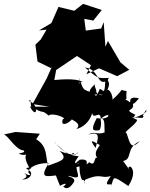

<svg xmlns="http://www.w3.org/2000/svg" viewBox="-58 -947 781 998"><path d="M332 -142C365 -177 350 -117 252 -163C298 -118 262 -112 193 -86C177 -125 193 -187 130 -223L149 -252L23 -261L-38 -248C-14 -242 22 -168 65 -165C83 -147 7 -154 60 -142C103 -143 46 -153 99 -68C115 -83 61 -74 85 -67C128 -45 89 -9 56 -15C49 -14 110 -22 58 -55C105 -20 102 -47 96 -43C72 -61 119 -101 195 -99C147 -19 178 -29 242 -36C213 -103 210 -86 254 19C265 11 304 -3 270 24C265 7 285 65 327 -2C337 -28 281 -30 301 -33C386 -5 326 -54 343 -97C367 -101 344 -65 368 -12C398 -12 372 30 385 -13C469 -50 466 -16 518 -32C464 44 538 -10 517 24C539 -25 517 -43 609 20C646 -38 634 -66 623 -79C586 -92 648 -21 582 -110C634 -121 592 -176 668 -213C618 -161 617 -212 599 -256C577 -256 651 -300 655 -324C632 -337 601 -340 682 -334C708 -362 662 -315 701 -375C720 -362 610 -316 646 -350C570 -388 655 -361 629 -418C627 -385 666 -439 664 -436C592 -453 636 -397 607 -423C561 -443 572 -485 583 -416C611 -453 594 -414 600 -474C551 -477 604 -500 527 -429C528 -470 491 -509 484 -453C536 -531 486 -519 509 -542C445 -540 455 -537 384 -596C452 -590 448 -508 489 -523C486 -448 478 -481 461 -485C441 -436 441 -450 433 -456C521 -458 439 -437 442 -478C433 -499 432 -521 430 -504C389 -467 418 -456 426 -465C360 -483 380 -484 350 -544C380 -501 323 -515 371 -521C330 -545 232 -531 204 -529H224L234 -583L342 -656L415 -608L391 -561L457 -592L551 -551L614 -584L568 -623L503 -734L490 -704L481 -832L468 -799L388 -788L380 -849L427 -840L471 -895L374 -927L328 -891L246 -911L209 -827L145 -789L184 -793L154 -742L126 -715L137 -627L207 -593L213 -603L185 -540L111 -406L200 -392L98 -393C135 -319 147 -406 92 -422C110 -442 95 -388 110 -390C175 -349 154 -382 195 -346C212 -365 297 -331 269 -328C252 -281 307 -310 318 -330C292 -329 377 -311 339 -276C395 -292 415 -337 421 -359C429 -321 462 -379 466 -330C525 -377 519 -319 445 -333C409 -266 428 -266 458 -270C477 -291 459 -357 465 -330C492 -337 483 -279 486 -259C447 -243 432 -269 402 -247C471 -271 449 -219 439 -178C399 -233 429 -210 461 -193C449 -171 421 -149 459 -113C425 -161 445 -71 406 -104C370 -71 424 -125 357 -117C316 -88 320 -64 376 -90C322 -101 323 -94 351 -135C268 -139 232 -209 224 -208L305 -135L322 -153Z"/></svg>

Font: Hussar Lance
Style: ExBd
Weight: 700
Foundry: Cannot Into Space Fonts, PlusOne Fonts
Version: Version 2.270